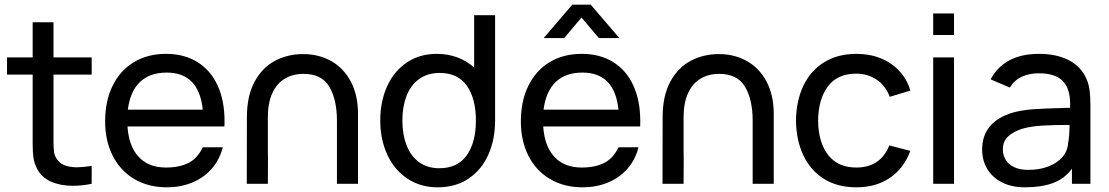

<svg xmlns="http://www.w3.org/2000/svg" viewBox="-20 -785 4737 820"><path d="M208.5 -466.5V-208V-179Q208.5 -153.5 210.5 -138Q212.5 -122.5 219.5 -111Q231.5 -89.5 253.8 -80Q276 -70.5 308.5 -70.5Q332 -70.5 371.5 -76.5V0Q330 8.5 291.5 8.5Q238 8.5 197.8 -9.2Q157.5 -27 138 -65Q126.5 -87.5 123 -111Q119.5 -134.5 119.5 -169.5V-204V-466.5H10V-540H119.5V-690H208.5V-540H371.5V-466.5Z M524.5 -245Q530 -160.5 572.2 -115Q614.5 -69.5 689 -69.5Q746 -69.5 785 -89.2Q824 -109 846 -156H931.5Q917.5 -101.5 883 -63Q848.5 -24.5 799.5 -4.8Q750.5 15 693 15Q614 15 554.2 -20Q494.5 -55 461.8 -119Q429 -183 429 -266.5Q429 -354 461.2 -419.2Q493.5 -484.5 552.2 -519.8Q611 -555 689 -555Q766.5 -555 822.8 -520.2Q879 -485.5 909 -420.8Q939 -356 939 -267Q939 -252.5 938.5 -245ZM526 -316.5H846Q829.5 -475 692 -475Q619.5 -475 577.5 -434.5Q535.5 -394 526 -316.5Z M1509 -298.5V0H1419V-270.5Q1419 -358.5 1386.8 -414Q1354.5 -469.5 1276 -469.5Q1230.5 -469.5 1196.2 -449Q1162 -428.5 1143 -387Q1124 -345.5 1124 -284.5V-133.5L1124.5 -115.5L1124 0H1034L1034.5 -284.5Q1034.5 -376.5 1067.8 -437Q1101 -497.5 1155.2 -525.8Q1209.5 -554 1274.5 -554Q1341.5 -554 1394.8 -524Q1448 -494 1478.5 -436.2Q1509 -378.5 1509 -298.5Z M2005 -720H2094.5V-270.5Q2094.5 -189 2065.5 -124.2Q2036.5 -59.5 1981.2 -22.2Q1926 15 1849.5 15Q1775.5 15 1719.8 -22.2Q1664 -59.5 1634 -124.5Q1604 -189.5 1604 -270.5Q1604 -351.5 1633.2 -416.2Q1662.5 -481 1717.2 -518Q1772 -555 1845.5 -555Q1892.5 -555 1933 -540Q1973.5 -525 2005 -496.5ZM2012.5 -270.5Q2012.5 -364 1973.8 -418.8Q1935 -473.5 1858.5 -473.5Q1805.5 -473.5 1769.5 -447Q1733.5 -420.5 1716 -374.8Q1698.5 -329 1698.5 -270.5Q1698.5 -211.5 1716 -165.5Q1733.5 -119.5 1769 -93Q1804.5 -66.5 1856 -66.5Q1934.5 -66.5 1973.5 -121.8Q2012.5 -177 2012.5 -270.5Z M2537.5 -622.5 2463.5 -710 2389.5 -622.5H2302L2424 -765H2503L2625 -622.5ZM2300 -245Q2305.5 -160.5 2347.8 -115Q2390 -69.5 2464.5 -69.5Q2521.5 -69.5 2560.5 -89.2Q2599.5 -109 2621.5 -156H2707Q2693 -101.5 2658.5 -63Q2624 -24.5 2575 -4.8Q2526 15 2468.5 15Q2389.5 15 2329.8 -20Q2270 -55 2237.2 -119Q2204.5 -183 2204.5 -266.5Q2204.5 -354 2236.8 -419.2Q2269 -484.5 2327.8 -519.8Q2386.5 -555 2464.5 -555Q2542 -555 2598.2 -520.2Q2654.5 -485.5 2684.5 -420.8Q2714.5 -356 2714.5 -267Q2714.5 -252.5 2714 -245ZM2301.5 -316.5H2621.5Q2605 -475 2467.5 -475Q2395 -475 2353 -434.5Q2311 -394 2301.5 -316.5Z M3284.5 -298.5V0H3194.5V-270.5Q3194.5 -358.5 3162.2 -414Q3130 -469.5 3051.5 -469.5Q3006 -469.5 2971.8 -449Q2937.5 -428.5 2918.5 -387Q2899.5 -345.5 2899.5 -284.5V-133.5L2900 -115.5L2899.5 0H2809.5L2810 -284.5Q2810 -376.5 2843.2 -437Q2876.5 -497.5 2930.8 -525.8Q2985 -554 3050 -554Q3117 -554 3170.2 -524Q3223.5 -494 3254 -436.2Q3284.5 -378.5 3284.5 -298.5Z M3379.5 -270Q3380.5 -354.5 3411.2 -419Q3442 -483.5 3500 -519.2Q3558 -555 3638 -555Q3694.5 -555 3741.5 -536Q3788.5 -517 3821.2 -481.5Q3854 -446 3868 -398L3780 -371.5Q3763 -418 3724.8 -444.2Q3686.5 -470.5 3637 -470.5Q3556.5 -470.5 3515.8 -416Q3475 -361.5 3474 -270Q3475 -177 3516.8 -123.2Q3558.5 -69.5 3637 -69.5Q3740.5 -69.5 3778 -164L3868 -140.5Q3839.5 -65 3780 -25Q3720.5 15 3637 15Q3556.5 15 3498.8 -21.2Q3441 -57.5 3410.8 -122Q3380.5 -186.5 3379.5 -270Z M4054.5 -635.5H3965.5V-727.5H4054.5ZM4054.5 0H3965.5V-540H4054.5Z M4637 -334V0H4558V-64.5Q4526.5 -21.5 4477 -3.2Q4427.5 15 4358 15Q4299.5 15 4258 -6.8Q4216.5 -28.5 4195.5 -65Q4174.5 -101.5 4174.5 -146Q4174.5 -265.5 4307 -304.5Q4345 -315 4393.5 -318.5Q4442 -322 4525 -324L4550 -324.5Q4550.5 -330 4550.5 -340Q4550.5 -408 4518 -440Q4485.5 -472 4416.5 -472Q4375.5 -472 4343.5 -457Q4311.5 -442 4293 -411L4211 -446Q4238 -498.5 4290 -526.8Q4342 -555 4417.5 -555Q4492 -555 4544.2 -528.2Q4596.5 -501.5 4619.5 -449.5Q4630 -426.5 4633.5 -399Q4637 -371.5 4637 -334ZM4541.5 -172.5Q4547 -198 4548 -251.5Q4476.5 -251.5 4429.5 -248.5Q4382.5 -245.5 4347 -235.5Q4308.5 -223.5 4285.8 -202.5Q4263 -181.5 4263 -146.5Q4263 -123 4274.5 -103.2Q4286 -83.5 4310.5 -71.5Q4335 -59.5 4371.5 -59.5Q4419 -59.5 4456.8 -73.8Q4494.5 -88 4516.8 -113.5Q4539 -139 4541.5 -172.5Z"/></svg>

Font: CCSD_manrope Medium
Style: Regular
Weight: 500
Designer: Mikhail Sharanda
Foundry: Mikhail Sharanda
Version: Version 4.503